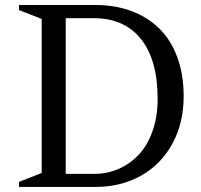

<svg xmlns="http://www.w3.org/2000/svg" viewBox="-20 -740 797 760"><path d="M55.2 -720.2H357.9Q434.6 -720.2 498 -697Q561.5 -673.8 608.2 -629.4Q654.8 -585 680.9 -515.9Q707 -446.8 707 -358.9Q707 -253.4 662.6 -171.6Q618.2 -89.8 538.6 -44.9Q459 0 356.9 0H55.2V-20L145 -55.2V-665L55.2 -700.2ZM351.1 -668H240.2V-51.8H354Q403.3 -51.8 448 -70.8Q492.7 -89.8 527.6 -126Q562.5 -162.1 583.3 -219.7Q604 -277.3 604 -349.1Q604 -502.9 538.1 -585.4Q472.2 -668 351.1 -668Z"/></svg>

Font: Amethysta
Style: Regular
Weight: 400
Designer: Konstantin Vinogradov, Alexei Vanyashin
Foundry: Cyreal (www.cyreal.org)
Version: Version 1.003